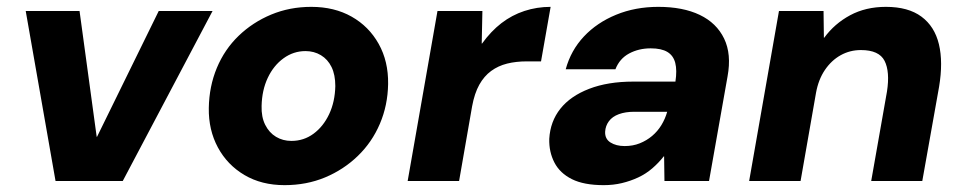

<svg xmlns="http://www.w3.org/2000/svg" viewBox="-20 -528 2805 560"><path d="M142 0 55 -496H212L262 -129H263L443 -496H600L338 0Z M810 12Q743 12 693 -17.5Q643 -47 615.5 -98Q588 -149 589 -213Q590 -276 612.5 -330Q635 -384 676 -423.5Q717 -463 771 -485.5Q825 -508 888 -508Q955 -508 1005.5 -479.5Q1056 -451 1084.5 -400Q1113 -349 1112 -283Q1111 -221 1088 -167Q1065 -113 1023.5 -73Q982 -33 928 -10.5Q874 12 810 12ZM830 -117Q866 -117 894.5 -138Q923 -159 940 -195Q957 -231 958 -277Q958 -310 947 -332.5Q936 -355 916 -367Q896 -379 871 -379Q836 -379 807 -358Q778 -337 761 -301Q744 -265 743 -219Q742 -187 753.5 -164Q765 -141 785 -129Q805 -117 830 -117Z M1169 0 1256 -496H1387L1385 -401H1386Q1412 -437 1442.5 -460.5Q1473 -484 1509.5 -496Q1546 -508 1586 -508L1558 -349H1517Q1485 -349 1459 -342.5Q1433 -336 1412.5 -321Q1392 -306 1378 -281Q1364 -256 1357 -218L1319 0Z M1741 12Q1683 12 1648 -5.5Q1613 -23 1597 -54Q1581 -85 1582 -123Q1585 -174 1614.5 -211Q1644 -248 1698.5 -269Q1753 -290 1827 -290H1950Q1955 -323 1949.5 -344.5Q1944 -366 1926.5 -376.5Q1909 -387 1878 -387Q1843 -387 1815 -372Q1787 -357 1775 -326H1630Q1645 -381 1683 -421.5Q1721 -462 1777 -485Q1833 -508 1900 -508Q1972 -508 2021 -484.5Q2070 -461 2092 -415.5Q2114 -370 2102 -305L2048 0H1918L1917 -72H1916Q1901 -53 1882.5 -37Q1864 -21 1841.5 -10.5Q1819 0 1794 6Q1769 12 1741 12ZM1802 -102Q1826 -102 1846 -110Q1866 -118 1882 -131.5Q1898 -145 1909 -163Q1920 -181 1926 -202H1830Q1804 -202 1785 -195Q1766 -188 1756 -174.5Q1746 -161 1745 -144Q1744 -123 1760.5 -112.5Q1777 -102 1802 -102Z M2165 0 2252 -496H2382L2383 -418H2384Q2414 -459 2459.5 -483.5Q2505 -508 2564 -508Q2629 -508 2667.5 -479.5Q2706 -451 2718.5 -399Q2731 -347 2719 -275L2670 0H2521L2567 -261Q2576 -319 2560 -350.5Q2544 -382 2491 -382Q2459 -382 2432 -367Q2405 -352 2386 -324Q2367 -296 2360 -257L2315 0Z"/></svg>

Font: DM Sans 28pt Black
Style: Italic
Weight: 900
Italic angle: -10°
Version: Version 4.004;gftools[0.9.30]